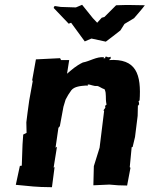

<svg xmlns="http://www.w3.org/2000/svg" viewBox="-20 -776 625 802"><path d="M342 -419C346 -416 337 -418 345 -417L347 -423C358 -424 370 -415 386 -417C394 -416 402 -408 417 -403C426 -383 419 -368 425 -339L419 -334L420 -326L412 -315L415 -313L414 -305L396 -159L372 -82L370 -2L437 -5L474 -2L511 -1L525 -75L522 -78L530 -161L534 -162L544 -204L555 -292L556 -335L563 -339C562 -336 566 -340 559 -338C564 -344 558 -355 558 -349C558 -352 567 -365 563 -354C571 -466 549 -533 435 -525C445 -533 442 -530 442 -539C443 -540 432 -533 427 -539C427 -539 424 -540 418 -538C422 -533 423 -532 408 -533C418 -532 412 -539 414 -537C383 -540 355 -520 326 -515C297 -501 280 -485 260 -468L269 -525H235L231 -533L130 -528L115 -444L114 -440L117 -439L102 -356L95 -305L90 -265L91 -221L77 -214L74 -171V-170L71 -84L63 -83L46 -4L119 3L152 5L197 6L208 -78L204 -76L218 -163L212 -159L224 -242L230 -249L245 -330L254 -360C261 -374 269 -387 278 -399C291 -415 316 -417 342 -419ZM386 -681 368 -700 323 -756 297 -745 234 -747 208 -751 204 -743 267 -677 277 -681 334 -603 362 -615 422 -602C442 -617 463 -633 483 -649L500 -676L540 -700C555 -718 571 -735 585 -754L528 -755H500L465 -754L416 -705L405 -702Z"/></svg>

Font: Asimov Print
Style: DIt
Weight: 250
Width: 0
Designer: Google
Version: Version 2.000980: 2014